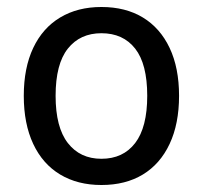

<svg xmlns="http://www.w3.org/2000/svg" viewBox="-20 -520 581 549"><path d="M270 9Q202 9 152 -21Q102 -51 75 -108.5Q48 -166 48 -246Q48 -326 75 -383Q102 -440 152 -470Q202 -500 270 -500Q339 -500 388.5 -470Q438 -440 465 -383Q492 -326 492 -246Q492 -166 465 -108.5Q438 -51 388.5 -21Q339 9 270 9ZM270 -66Q332 -66 366.5 -111Q401 -156 401 -246Q401 -337 366.5 -381Q332 -425 270 -425Q209 -425 174 -381Q139 -337 139 -246Q139 -156 174 -111Q209 -66 270 -66Z"/></svg>

Font: Nunito Sans 10pt SemiCondensed Medium
Style: Regular
Weight: 500
Width: 4
Designer: Vernon Adams
Foundry: Vernon Adams
Version: Version 3.101;gftools[0.9.27]